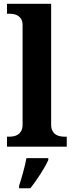

<svg xmlns="http://www.w3.org/2000/svg" viewBox="-20 -780 392 1021"><path d="M28.8 -53.2Q40 -53.2 52.5 -55.4Q64.9 -57.6 75.4 -64.5Q85.9 -71.3 93 -84Q100.1 -96.7 100.1 -118.2V-646Q100.1 -666 93 -678Q85.9 -689.9 75.2 -696.5Q64.5 -703.1 52 -705.1Q39.6 -707 28.8 -707H17.1V-759.8H252V-118.2Q252 -96.7 259 -84Q266.1 -71.3 276.6 -64.5Q287.1 -57.6 299.8 -55.4Q312.5 -53.2 323.2 -53.2H335V0H17.1V-53.2ZM81.5 208Q86.4 192.9 92 174.3Q97.7 155.8 103 136Q108.4 116.2 113 96.9Q117.7 77.6 120.6 61H236.8V70.8Q230 86.4 219 106Q208 125.5 194.8 145.8Q181.6 166 168 185.5Q154.3 205.1 141.6 221.2H81.5Z"/></svg>

Font: Droid Serif
Style: Bold
Weight: 700
Designer: Monotype Design team
Foundry: Monotype Imaging Inc.
Version: Version 1.03